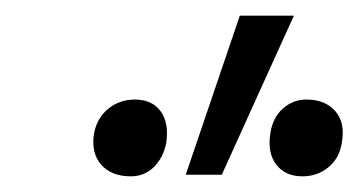

<svg xmlns="http://www.w3.org/2000/svg" viewBox="-20 -731 457 245"><path d="M217 -508 286 -711H355L263 -508ZM147 -506Q122 -506 109 -521Q96 -536 100 -561Q104 -581 118.5 -592.5Q133 -604 152 -604Q174 -604 185 -589Q196 -574 192 -548Q188 -529 176 -517.5Q164 -506 147 -506ZM366 -506Q344 -506 332.5 -521Q321 -536 325 -561Q328 -581 341 -592.5Q354 -604 371 -604Q395 -604 408 -589Q421 -574 416 -548Q413 -529 399 -517.5Q385 -506 366 -506Z"/></svg>

Font: Ysabeau Office Medium
Style: Italic
Weight: 500
Italic angle: -12°
Designer: Christian Thalmann (Catharsis Fonts)
Version: Version 2.001;gftools[0.9.30]; featfreeze: tnum,lnum,ss02